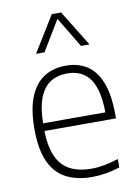

<svg xmlns="http://www.w3.org/2000/svg" viewBox="-90 -868 679 937"><g transform="rotate(-10 249.0 -399.5)"><path d="M290 9Q214 9 160.8 -19.2Q107.5 -47.5 80 -109Q52.5 -170.5 52.5 -270.5Q52.5 -368 78 -429.5Q103.5 -491 149.2 -519.8Q195 -548.5 256.5 -548.5Q318 -548.5 362 -519.8Q406 -491 429.8 -429.5Q453.5 -368 453.5 -270V-252.5H75V-290.5H422.5L408 -278Q408 -363.5 390 -414.2Q372 -465 338 -487.5Q304 -510 256.5 -510Q208.5 -510 173.2 -487.8Q138 -465.5 118.5 -414.8Q99 -364 99 -278V-265.5Q99 -180 121.5 -128.5Q144 -77 187.5 -54.2Q231 -31.5 294 -31.5Q324.5 -31.5 357 -37.5Q389.5 -43.5 428 -55.5V-14Q391 -2 357.2 3.5Q323.5 9 290 9ZM124 -630.5 233.5 -808H279.5L389 -630.5H347L249.5 -792H263.5L166 -630.5Z"/></g></svg>

Font: Encode Sans Condensed Thin ExtraLight
Style: Regular
Weight: 250
Version: Version 3.002